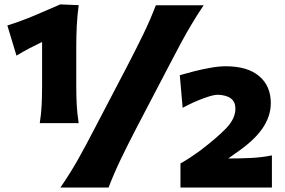

<svg xmlns="http://www.w3.org/2000/svg" viewBox="-20 -833 1266 853"><path d="M156.7 -286.1Q163.1 -327.1 165 -365.2Q167 -403.3 167 -451.2V-646.5Q140.1 -633.8 111.6 -618.9Q83 -604 53.2 -585.9L12.7 -719.7Q75.2 -739.7 132.8 -763.9Q190.4 -788.1 248 -813.5L329.6 -810.1Q323.2 -762.7 321 -716.8Q318.8 -670.9 318.8 -624.5V-451.2Q318.8 -403.3 321 -365.2Q323.2 -327.1 329.6 -286.1ZM248.5 0Q291.5 -62.5 325.7 -123Q359.9 -183.6 399.9 -261.2L546.4 -541.5Q587.9 -621.6 617.9 -683.6Q647.9 -745.6 672.4 -809.6H884.8Q856 -766.6 831.3 -725.3Q806.6 -684.1 782.7 -639.6Q758.8 -595.2 731 -541.5L584.5 -261.2Q544.4 -183.6 515.4 -123Q486.3 -62.5 462.4 0ZM781.7 0V-106.9Q803.2 -118.7 826.2 -134Q849.1 -149.4 868.2 -163.1Q940.9 -218.3 983.4 -261.7Q1025.9 -305.2 1025.9 -350.6Q1025.9 -409.2 947.3 -412.1Q926.8 -412.1 882.1 -395.5Q837.4 -378.9 791.5 -354L778.8 -499Q803.7 -506.3 839.8 -515.6Q876 -524.9 914.1 -531.7Q952.1 -538.6 982.4 -538.6Q1079.6 -538.6 1131.3 -494.9Q1183.1 -451.2 1183.1 -375Q1183.1 -315.9 1145 -261Q1106.9 -206.1 1023.9 -150.4L994.1 -128.9Q1043 -128.9 1092 -131.1Q1141.1 -133.3 1188 -142.6V0Z"/></svg>

Font: Pinar-DS3-FD ExtraBold
Style: Regular
Weight: 800
Designer: Amin Abedi
Version: Version 3.000